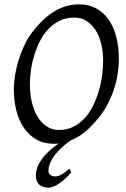

<svg xmlns="http://www.w3.org/2000/svg" viewBox="-20 -650 585 888"><path d="M310.1 147Q298.8 160.2 285.4 172.9Q272 185.5 258.1 195.6Q244.1 205.6 230.2 211.7Q216.3 217.8 204.1 217.8Q192.9 217.8 182.4 215.1Q171.9 212.4 163.8 206.1Q155.8 199.7 150.9 189Q146 178.2 146 162.1Q146 133.8 159.7 108.4Q173.3 83 194.8 60.8Q216.3 38.6 242.7 20L251.5 14.2Q241.2 15.1 230 15.1Q183.1 15.1 148.2 -4.9Q113.3 -24.9 90.1 -59.3Q66.9 -93.8 55.4 -139.6Q43.9 -185.5 43.9 -236.8Q43.9 -267.6 49.6 -302Q55.2 -336.4 65.7 -370.8Q76.2 -405.3 91.3 -437.7Q106.4 -470.2 126 -497.1Q146.5 -524.4 170.2 -548.6Q193.8 -572.8 220.9 -590.8Q248 -608.9 278.8 -619.4Q309.6 -629.9 344.2 -629.9Q392.1 -629.9 427.2 -609.9Q462.4 -589.8 485.1 -555.4Q507.8 -521 518.8 -475.1Q529.8 -429.2 529.8 -377.9Q529.8 -343.3 524.2 -307.6Q518.6 -272 507.1 -237.3Q495.6 -202.6 478.8 -170.2Q461.9 -137.7 439.9 -109.9Q419.4 -83.5 396.2 -60.8Q373 -38.1 346.7 -21Q326.2 -7.8 303.7 1Q291 10.3 278.3 21Q257.8 38.6 241.2 57.9Q224.6 77.1 214.4 98.1Q204.1 119.1 204.1 140.1Q204.1 152.8 213.4 159.4Q222.7 166 236.8 166Q247.6 166 263.9 157.2Q280.3 148.4 300.8 129.9ZM457 -369.1Q457 -410.2 448.2 -446.5Q439.5 -482.9 422.4 -510Q405.3 -537.1 380.4 -553Q355.5 -568.8 323.2 -568.8Q286.1 -568.8 256.6 -554.4Q227.1 -540 204.1 -516.1Q181.2 -492.2 165 -460.4Q148.9 -428.7 138.4 -394.5Q127.9 -360.4 123 -325.4Q118.2 -290.5 118.2 -259.8Q118.2 -214.4 127.7 -175.5Q137.2 -136.7 154.8 -108.6Q172.4 -80.6 197 -64.7Q221.7 -48.8 252 -48.8Q289.6 -48.8 319.6 -64Q349.6 -79.1 372.3 -104.2Q395 -129.4 411.1 -162.4Q427.2 -195.3 437.5 -231Q447.8 -266.6 452.4 -302.5Q457 -338.4 457 -369.1Z"/></svg>

Font: Gentium Plus Eur
Style: Italic
Weight: 400
Italic angle: -8°
Designer: J. Victor Gaultney, Annie Olsen, Iska Routamaa, Becca Hirsbrunner
Foundry: SIL International
Version: Version 5.000